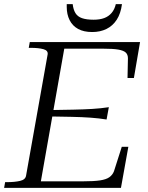

<svg xmlns="http://www.w3.org/2000/svg" viewBox="-32 -915 719 935"><path d="M593 -200 557 0H-12L-7 -28H3Q39 -28 65.5 -34Q92 -40 95 -60L200 -650Q203 -669 179.5 -675.5Q156 -682 118 -682H108L113 -710H650L620 -535H589L591 -631Q591 -649 580.5 -659Q570 -669 544 -673.5Q518 -678 469 -678H281L167 -32H373Q425 -32 455 -36.5Q485 -41 500.5 -52Q516 -63 523 -81L561 -200ZM211 -379Q273 -380 323.5 -381Q374 -382 416.5 -384.5Q459 -387 498 -393L487 -333Q451 -339 409 -342Q367 -345 317 -346Q267 -347 205 -348ZM417 -759Q456 -759 486.5 -774Q517 -789 536.5 -819Q556 -849 562 -895H532Q526 -869 511.5 -852Q497 -835 475.5 -827Q454 -819 424 -819Q389 -819 367.5 -826.5Q346 -834 335.5 -851Q325 -868 322 -895H293Q293 -892 293 -888.5Q293 -885 293 -881Q293 -845 307 -817Q321 -789 348.5 -774Q376 -759 417 -759Z"/></svg>

Font: Roboto Serif 120pt Expanded Light
Style: Italic
Weight: 300
Width: 7
Italic angle: -10°
Designer: Greg Gazdowicz
Foundry: Commercial Type
Version: Version 1.008